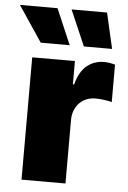

<svg xmlns="http://www.w3.org/2000/svg" viewBox="-79 -813 567 853"><g transform="rotate(5 204.0 -386.5)"><path d="M240.1 -545.5V-441.8H245.7Q260.7 -499.3 293.1 -525.9Q325.6 -552.6 369.3 -552.6Q394.2 -552.6 419 -545.1V-377.8Q412.3 -380.3 402.9 -382.1Q393.5 -383.9 383.3 -385.1Q373.2 -386.4 363.5 -387.1Q353.7 -387.8 346.6 -387.8Q323.9 -387.8 305.2 -380Q286.6 -372.2 273.4 -358.3Q260.3 -344.5 253 -325.5Q245.7 -306.5 245.7 -284.1V0H49.7V-545.5ZM142.8 -772.7 210.9 -613.6H81.7L-24.9 -772.7ZM363.6 -772.7 399.9 -613.6H274.1L205.3 -772.7Z"/></g></svg>

Font: Inter P Black
Style: Regular
Weight: 900
Designer: Rasmus Andersson
Foundry: rsms
Version: Version 3.018;git-588b23468